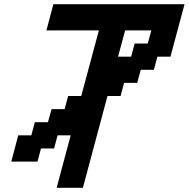

<svg xmlns="http://www.w3.org/2000/svg" viewBox="-20 -895 899 915"><path d="M250 0H375L492.2 -437.5H554.7L571.3 -500H633.8L650.9 -562.5H713.4L730 -625H792.5Q803.7 -667 825.9 -750.2Q848.1 -833.5 859.4 -875H234.4Q229 -854 217.8 -812.5Q206.5 -771 201.2 -750H451.2L367.2 -437.5H304.7L288.1 -375H225.6L208.5 -312.5H146L129.4 -250H66.9Q61.5 -229 50.3 -187.3Q39.1 -145.5 33.7 -125H158.7L175.3 -187.5H237.8L254.4 -250H316.9Q305.7 -208 283.4 -125Q261.2 -42 250 0ZM605 -625H542.5Q548.3 -645.5 559.6 -687.5Q570.8 -729.5 576.2 -750H701.2L684.1 -687.5H621.6Z"/></svg>

Font: Faithful 32x
Style: Oblique
Weight: 400
Foundry: Faithful Resource Pack
Version: Version 1.0; January 27, 2023